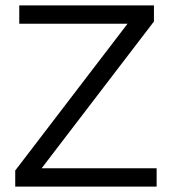

<svg xmlns="http://www.w3.org/2000/svg" viewBox="-20 -695 640 715"><path d="M36.7 0V-60L455 -606.7H51.7V-675H553.3V-615L135 -68.3H563.3V0Z"/></svg>

Font: Funnel Display Light Light
Style: Regular
Weight: 300
Version: Version 1.000